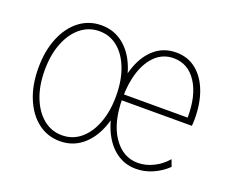

<svg xmlns="http://www.w3.org/2000/svg" viewBox="-93 -679 1007 837"><g transform="rotate(20 411.0 -260.5)"><path d="M249 7.8Q191.4 7.8 147.2 -26.1Q103 -60.1 77.9 -120.6Q52.7 -181.2 52.7 -260.7Q52.7 -340.8 77.9 -401.4Q103 -461.9 147.2 -495.6Q191.4 -529.3 249 -529.3Q306.2 -529.3 349.4 -495.6Q392.6 -461.9 416.5 -401.4Q440.4 -340.8 440.4 -260.7Q440.4 -181.6 416.5 -121.1Q392.6 -60.5 349.6 -26.4Q306.6 7.8 249 7.8ZM249 -19.5Q297.9 -19.5 334.7 -50Q371.6 -80.6 392.3 -135Q413.1 -189.5 413.1 -260.7Q413.1 -332.5 392.3 -387Q371.6 -441.4 334.7 -471.7Q297.9 -502 249 -502Q200.2 -502 162.6 -471.7Q125 -441.4 103.5 -387Q82 -332.5 82 -260.7Q82 -189 103.5 -134.8Q125 -80.6 162.6 -50Q200.2 -19.5 249 -19.5ZM601.6 7.8Q546.4 7.8 504.2 -25.9Q461.9 -59.6 438 -120.8Q414.1 -182.1 414.1 -264.6Q414.1 -341.8 435.8 -401.6Q457.5 -461.4 498.3 -495.4Q539.1 -529.3 595.7 -529.3Q649.4 -529.3 688.5 -498Q727.5 -466.8 748.5 -411.4Q769.5 -356 769.5 -283.2Q769.5 -272 769 -264.4Q768.6 -256.8 767.6 -252H434.6V-279.3H738.3Q739.3 -381.3 700 -441.7Q660.6 -502 593.8 -502Q545.9 -502 512 -470.9Q478 -439.9 460.2 -386Q442.4 -332 442.4 -262.7Q442.4 -149.9 486.8 -84.7Q531.2 -19.5 600.6 -19.5Q637.2 -19.5 672.4 -36.9Q707.5 -54.2 734.4 -85L746.1 -53.7Q717.8 -25.9 679.9 -9Q642.1 7.8 601.6 7.8Z"/></g></svg>

Font: Reddit Sans Condensed ExtraLight
Style: Regular
Weight: 250
Version: Version 1.014